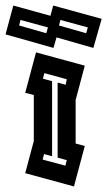

<svg xmlns="http://www.w3.org/2000/svg" viewBox="-76 -673 387 693"><path d="M15 -48 46 -164V-330L15 -338L54 -484L230 -436L197 -312V-155L230 -146L191 0ZM112 -109 83 -117 78 -97 160 -75 165 -95 132 -104V-375L161 -367L165 -387L84 -409L79 -389L112 -380ZM-28 -653 106 -616 116 -653 291 -605 261 -500 128 -538 117 -500 -56 -549ZM-7 -581 91 -553 97 -574 -2 -601ZM137 -581 235 -553 241 -574 142 -601Z"/></svg>

Font: Blaka Hollow
Style: Regular
Weight: 400
Designer: Mohamed Gaber
Foundry: Kief Type Foundry
Version: Version 1.003; ttfautohint (v1.8.4.7-5d5b)